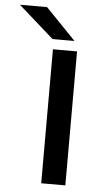

<svg xmlns="http://www.w3.org/2000/svg" viewBox="-123 -851 495 888"><g transform="rotate(5 124.0 -407.0)"><path d="M103 -622H215V0H103ZM59 -814 199 -669H97L-67 -814Z"/></g></svg>

Font: Sarpanch Medium
Style: Regular
Weight: 500
Designer: Manushi Parikh (Devanagari and Latin), Jyotish Sonowal (Devanagari)
Foundry: Indian Type Foundry
Version: Version 2.004;PS 1.0;hotconv 1.0.78;makeotf.lib2.5.61930; tt